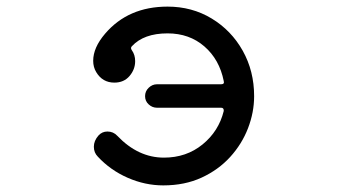

<svg xmlns="http://www.w3.org/2000/svg" viewBox="-20 -538 1040 581"><path d="M487 -518Q561 -518 620.5 -482Q680 -446 714.5 -384.5Q749 -323 749 -247Q749 -198 730.5 -150Q712 -102 676.5 -63Q641 -24 590 -0.5Q539 23 474 23Q419 23 366.5 0Q314 -23 276 -64Q264 -76 264 -94Q264 -112 278 -128Q289 -140 305 -140Q323 -140 335 -127Q398 -61 476 -61Q544 -61 593 -101Q642 -141 657 -202V-204Q657 -212 649 -212H455Q441 -212 430 -222Q419 -232 419 -247Q419 -262 430 -272.5Q441 -283 455 -283H649Q660 -283 657 -293Q644 -358 598.5 -397.5Q553 -437 487 -437Q415 -437 379 -398Q374 -393 379 -386Q389 -372 389 -353Q389 -328 372 -308Q355 -288 326 -288Q290 -288 271 -320Q262 -335 262 -354Q262 -394 298 -436Q368 -518 487 -518Z"/></svg>

Font: Kiwi Maru Medium
Style: Regular
Weight: 500
Designer: Hiroki-Chan
Version: Version 1.100